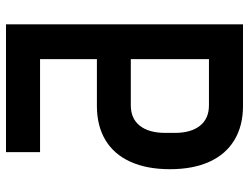

<svg xmlns="http://www.w3.org/2000/svg" viewBox="-115 -715 830 640"><g transform="rotate(-90 300.0 -395.0)"><path d="M56 -243.5Q56 -320.5 80.8 -375.2Q105.5 -430 153 -458.5Q200.5 -487 267 -487H423V-676.5H113V-790H539V0H267Q200.5 0 153 -28.8Q105.5 -57.5 80.8 -112Q56 -166.5 56 -243.5ZM423 -374H269Q224.5 -374 200.8 -343.8Q177 -313.5 177 -259V-227.5Q177 -173.5 200.8 -143.5Q224.5 -113.5 269 -113.5H423Z"/></g></svg>

Font: JuliaMono
Style: Bold
Weight: 700
Monospace: yes
Designer: cormullion
Foundry: corm
Version: Version 0.055; ttfautohint (v1.8.4)